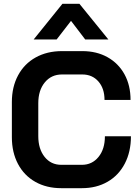

<svg xmlns="http://www.w3.org/2000/svg" viewBox="-20 -975 728 1003"><path d="M42 -258V-442Q42 -521 74.5 -581.5Q107 -642 166.5 -675Q226 -708 304 -708H410Q485 -708 542 -676Q599 -644 630.5 -586.5Q662 -529 662 -453H526Q526 -513 494 -549.5Q462 -586 410 -586H304Q248 -586 214 -544.5Q180 -503 180 -436V-264Q180 -197 213 -155.5Q246 -114 300 -114H408Q461 -114 494.5 -155Q528 -196 528 -263H664Q664 -182 632 -120.5Q600 -59 542 -25.5Q484 8 408 8H300Q223 8 164.5 -25Q106 -58 74 -118.5Q42 -179 42 -258ZM306 -955H395L546 -769H425L351 -866L276 -769H156Z"/></svg>

Font: Stavian Bold
Style: Bold
Weight: 700
Version: Version 1.000; ttfautohint (v1.6)